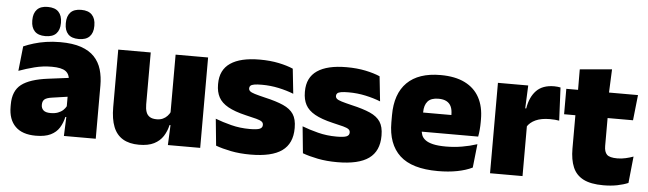

<svg xmlns="http://www.w3.org/2000/svg" viewBox="-46 -860 3516 1042"><g transform="rotate(5 1712.0 -338.5)"><path d="M325 0 330 -126 326.5 -130.5V-283.5L325 -301.5Q325 -336 302.8 -352.2Q280.5 -368.5 227 -368.5Q178.5 -368.5 133.8 -357Q89 -345.5 48 -330.5L62.5 -465Q87.5 -476 118 -485.2Q148.5 -494.5 184.5 -500Q220.5 -505.5 261 -505.5Q329.5 -505.5 375.2 -489.8Q421 -474 448 -445.2Q475 -416.5 486.8 -377Q498.5 -337.5 498.5 -290V0ZM172.5 12Q98.5 12 60.8 -25.8Q23 -63.5 23 -133V-145.5Q23 -219.5 68.2 -254.5Q113.5 -289.5 213 -302L338.5 -318L349 -217L242.5 -201.5Q213.5 -197.5 202.2 -187.8Q191 -178 191 -159V-157Q191 -139.5 202.8 -128.5Q214.5 -117.5 242 -117.5Q265 -117.5 281.8 -123.8Q298.5 -130 309.8 -140.5Q321 -151 327.5 -163.5L352.5 -103.5H324Q316.5 -70 300.2 -44Q284 -18 253.5 -3Q223 12 172.5 12ZM177 -531Q138 -531 118.8 -551.2Q99.5 -571.5 99.5 -608V-612Q99.5 -649 118.8 -669.5Q138 -690 177 -690Q217 -690 236.2 -669.5Q255.5 -649 255.5 -612V-608Q255.5 -571.5 236.2 -551.2Q217 -531 177 -531ZM359.5 -531Q320 -531 301 -551.2Q282 -571.5 282 -608V-612Q282 -649 301 -669.5Q320 -690 359.5 -690Q398.5 -690 418 -669.5Q437.5 -649 437.5 -612V-608Q437.5 -571.5 418 -551.2Q398.5 -531 359.5 -531Z M755 -492.5V-209.5Q755 -186 760.8 -169Q766.5 -152 780.5 -143Q794.5 -134 818.5 -134Q837.5 -134 851.8 -140.5Q866 -147 876.2 -158Q886.5 -169 892.5 -182L919.5 -109H891Q883.5 -75 865.8 -47.5Q848 -20 816.5 -4Q785 12 735 12Q681.5 12 646.5 -9Q611.5 -30 594.8 -72.2Q578 -114.5 578 -179V-492.5ZM1067.5 -492.5V0H891.5L897 -126.5L890.5 -144.5V-492.5Z M1342 12.5Q1283.5 12.5 1235.5 3Q1187.5 -6.5 1152.5 -19.5L1138 -165Q1177 -150 1224.8 -137.8Q1272.5 -125.5 1326.5 -125.5Q1366 -125.5 1380.8 -132Q1395.5 -138.5 1395.5 -153V-154Q1395.5 -165 1387 -171.5Q1378.5 -178 1357.2 -183.8Q1336 -189.5 1298.5 -198Q1237 -212.5 1201 -232.8Q1165 -253 1149.5 -282Q1134 -311 1134 -351V-355Q1134 -431 1188.8 -468.2Q1243.5 -505.5 1348.5 -505.5Q1405 -505.5 1451.8 -495.8Q1498.5 -486 1530.5 -472L1545 -336.5Q1508.5 -351 1463.5 -360.8Q1418.5 -370.5 1371.5 -370.5Q1344.5 -370.5 1329.8 -367.8Q1315 -365 1309.5 -359.5Q1304 -354 1304 -346V-345Q1304 -336 1311 -329.8Q1318 -323.5 1337.5 -317.5Q1357 -311.5 1394.5 -302.5Q1456 -288.5 1494.5 -271.5Q1533 -254.5 1551 -227.2Q1569 -200 1569 -153.5V-150.5Q1569 -67.5 1513.5 -27.5Q1458 12.5 1342 12.5Z M1815 12.5Q1756.5 12.5 1708.5 3Q1660.5 -6.5 1625.5 -19.5L1611 -165Q1650 -150 1697.8 -137.8Q1745.5 -125.5 1799.5 -125.5Q1839 -125.5 1853.8 -132Q1868.5 -138.5 1868.5 -153V-154Q1868.5 -165 1860 -171.5Q1851.5 -178 1830.2 -183.8Q1809 -189.5 1771.5 -198Q1710 -212.5 1674 -232.8Q1638 -253 1622.5 -282Q1607 -311 1607 -351V-355Q1607 -431 1661.8 -468.2Q1716.5 -505.5 1821.5 -505.5Q1878 -505.5 1924.8 -495.8Q1971.5 -486 2003.5 -472L2018 -336.5Q1981.5 -351 1936.5 -360.8Q1891.5 -370.5 1844.5 -370.5Q1817.5 -370.5 1802.8 -367.8Q1788 -365 1782.5 -359.5Q1777 -354 1777 -346V-345Q1777 -336 1784 -329.8Q1791 -323.5 1810.5 -317.5Q1830 -311.5 1867.5 -302.5Q1929 -288.5 1967.5 -271.5Q2006 -254.5 2024 -227.2Q2042 -200 2042 -153.5V-150.5Q2042 -67.5 1986.5 -27.5Q1931 12.5 1815 12.5Z M2363 13Q2221.5 13 2155.2 -48.5Q2089 -110 2089 -228.5V-267Q2089 -384.5 2151.2 -446Q2213.5 -507.5 2333 -507.5Q2412.5 -507.5 2465.5 -481.2Q2518.5 -455 2545.2 -405.8Q2572 -356.5 2572 -287V-271.5Q2572 -251.5 2570.2 -230.8Q2568.5 -210 2565 -192.5H2406.5Q2408.5 -223 2409.2 -250Q2410 -277 2410 -298.5Q2410 -324.5 2402 -342.2Q2394 -360 2377 -369.2Q2360 -378.5 2333 -378.5Q2292.5 -378.5 2274.2 -357.5Q2256 -336.5 2256 -298V-253.5L2257 -234.5V-203.5Q2257 -188 2262.5 -173.5Q2268 -159 2282.8 -147.8Q2297.5 -136.5 2324.8 -130Q2352 -123.5 2395.5 -123.5Q2440 -123.5 2482.5 -130.8Q2525 -138 2564.5 -151L2550.5 -22.5Q2516 -5.5 2468.2 3.8Q2420.5 13 2363 13ZM2182.5 -192.5V-296.5H2529.5V-192.5Z M2821 -267.5 2770 -367.5H2811.5Q2821.5 -430 2855.5 -465.2Q2889.5 -500.5 2953 -500.5Q2962.5 -500.5 2970.8 -499.5Q2979 -498.5 2987 -497L2995.5 -317Q2985.5 -319 2971.8 -320Q2958 -321 2945 -321Q2898 -321 2867 -306.8Q2836 -292.5 2821 -267.5ZM2646.5 0V-492.5H2811.5L2804.5 -329.5H2823.5V0Z M3264 11.5Q3195.5 11.5 3155.2 -9.2Q3115 -30 3097.8 -71Q3080.5 -112 3080.5 -172V-436H3256V-202Q3256 -170 3270.5 -155.2Q3285 -140.5 3327.5 -140.5Q3350.5 -140.5 3373.2 -145.8Q3396 -151 3414.5 -158L3399.5 -13Q3373.5 -2 3339.5 4.8Q3305.5 11.5 3264 11.5ZM3019 -354V-492.5H3409.5L3394.5 -354ZM3083 -480.5 3082.5 -604 3257 -619.5 3251 -480.5Z"/></g></svg>

Font: Anek Odia ExtraBold
Style: Regular
Weight: 800
Designer: Yesha Goshar & Mahesh Sahu (Odia), Yesha Goshar (Latin)
Foundry: Ek Type
Version: Version 1.003